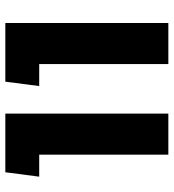

<svg xmlns="http://www.w3.org/2000/svg" viewBox="14 -656 643 710"><g transform="rotate(-90 335.0 -301.5)"><path d="M452.5 0V-602.8H604.5V0ZM371.2 -477.5 387.5 -602.8H552.8V-477.5ZM117.5 0V-602.8H269.5V0ZM36.2 -477.5 52.5 -602.8H217.8V-477.5Z"/></g></svg>

Font: Noto Sans Hebrew Light
Style: Regular
Weight: 100
Version: Version 3.000